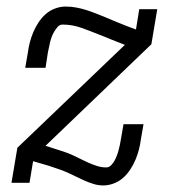

<svg xmlns="http://www.w3.org/2000/svg" viewBox="-20 -558 540 586"><path d="M295 8Q280 8 265.5 3.5Q251 -1 237.5 -7Q224 -13 211 -19.5Q198 -26 184.5 -32Q171 -38 157 -42.5Q143 -47 129 -52L81 -66L70 0H15L33 -107L361 -421L346 -427Q331 -433 317 -438.5Q303 -444 289 -450H288L287 -451H286Q259 -462 230 -472.5Q201 -483 171 -483Q162 -483 156 -476Q150 -469 145.5 -461.5Q141 -454 138 -446Q135 -438 133 -430Q131 -422 129.5 -413.5Q128 -405 126 -397L119 -351H57L65 -397Q67 -413 71 -428.5Q75 -444 81.5 -459.5Q88 -475 97.5 -489.5Q107 -504 119.5 -515Q132 -526 148 -532Q164 -538 180 -538Q197 -538 213 -535Q229 -532 244.5 -527Q260 -522 275 -516Q290 -510 305 -504L306 -503Q306 -503 306 -503Q306 -503 307 -503Q307 -503 307 -503Q307 -503 307 -503Q322 -497 337 -490.5Q352 -484 368 -478L395 -468L405 -530H460L442 -423L119 -113L147 -104Q160 -100 173.5 -95.5Q187 -91 199.5 -85.5Q212 -80 224.5 -73.5Q237 -67 249.5 -61.5Q262 -56 276 -51.5Q290 -47 304 -47Q313 -47 319.5 -54Q326 -61 330 -68.5Q334 -76 337 -84Q340 -92 342 -100Q344 -108 346 -116.5Q348 -125 349 -133L357 -179H418L410 -133Q408 -117 404 -101.5Q400 -86 393.5 -70.5Q387 -55 377.5 -40.5Q368 -26 355.5 -15Q343 -4 327 2Q311 8 295 8Z"/></svg>

Font: Iosevka Slab Light
Style: Italic
Weight: 300
Italic angle: -9°
Monospace: yes
Designer: Belleve Invis
Foundry: Belleve Invis
Version: Version 11.1.1; ttfautohint (v1.8.3)